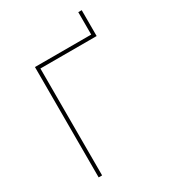

<svg xmlns="http://www.w3.org/2000/svg" viewBox="-208 -986 984 1096"><g transform="rotate(-30 284.0 -437.5)"><path d="M113.6 0V-727.3H484.4V-875H507.1V-704.5H136.4V0Z"/></g></svg>

Font: Inter P Thin
Style: Regular
Weight: 100
Designer: Rasmus Andersson
Foundry: rsms
Version: Version 3.018;git-588b23468